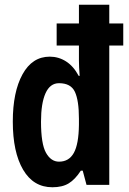

<svg xmlns="http://www.w3.org/2000/svg" viewBox="-20 -780 544 810"><path d="M201 10Q121 10 77.5 -64Q34 -138 34 -267Q34 -392 75 -466.5Q116 -541 190 -541Q227 -541 258.5 -521Q290 -501 312 -460H316Q313 -500 313 -524Q313 -548 313 -555V-588H219V-681H313V-760H441V-681H500V-588H441V0H345L329 -60H321Q297 -23 270 -6.5Q243 10 201 10ZM229 -98Q271 -98 291.5 -135Q312 -172 313 -253V-279Q313 -356 296 -392.5Q279 -429 229 -429Q191 -429 172 -386.5Q153 -344 153 -267Q153 -173 174 -135.5Q195 -98 229 -98Z"/></svg>

Font: Noto Sans Telugu ExtraCondensed
Style: Bold
Weight: 700
Width: 2
Designer: Jelle Bosma - Monotype Design Team
Foundry: Monotype Imaging Inc.
Version: Version 2.005; ttfautohint (v1.8.4.7-5d5b)